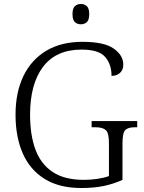

<svg xmlns="http://www.w3.org/2000/svg" viewBox="-20 -934 722 964"><path d="M388 10Q277 10 203.5 -36Q130 -82 94 -164.5Q58 -247 58 -358Q58 -470 97.5 -552Q137 -634 212 -679Q287 -724 394 -724Q503 -724 551 -690Q599 -656 599 -610Q599 -583 582.5 -568Q566 -553 540 -553Q540 -611 508 -648Q476 -685 390 -685Q262 -685 196.5 -599Q131 -513 131 -358Q131 -256 158 -183Q185 -110 244.5 -70.5Q304 -31 401 -31Q436 -31 469.5 -36Q503 -41 527 -50V-216Q527 -267 511 -281Q495 -295 460 -295H440V-326H669V-295H656Q623 -295 609 -281Q595 -267 595 -214V-31Q549 -10 500 0Q451 10 388 10ZM386 -812Q368 -812 356 -823Q344 -834 344 -863Q344 -892 356 -903Q368 -914 386 -914Q404 -914 416 -903Q428 -892 428 -863Q428 -834 416 -823Q404 -812 386 -812Z"/></svg>

Font: Noto Serif Hentaigana Light
Style: Regular
Weight: 300
Designer: Kazuhiro Yamada
Foundry: nipponia
Version: Version 1.000; ttfautohint (v1.8.4.7-5d5b)